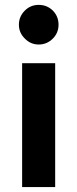

<svg xmlns="http://www.w3.org/2000/svg" viewBox="-20 -755 312 775"><path d="M216.3 -655.3Q216.3 -688.7 193.3 -712.3Q169.7 -735.3 136.3 -735.3Q103.3 -735.3 80.3 -712.3Q56.3 -688.3 56.3 -655.3Q56.3 -622.7 80.3 -599.3Q103.7 -575.3 136.3 -575.3Q169.3 -575.3 193.3 -599.3Q216.3 -622.3 216.3 -655.3ZM69.3 0H202.7V-500H69.3Z"/></svg>

Font: Unageo Variable
Style: Regular
Weight: 300
Designer: Richard Sepsi
Foundry: Richard Sepsi
Version: Version 2.200